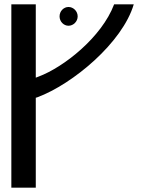

<svg xmlns="http://www.w3.org/2000/svg" viewBox="-20 -870 665 880"><path d="M144 -514V-850H32V-10H144V-422L151 -424C315 -485 542 -676 593 -850H503C446 -699 272 -562 157 -519ZM294 -752C316 -752 336 -771 336 -795C336 -819 316 -838 294 -838C272 -838 253 -819 253 -795C253 -771 272 -752 294 -752Z"/></svg>

Font: Ny Stormning
Style: Gr
Weight: 400
Designer: Robert Jablonski, Mew Too
Foundry: Cannot Into Space Fonts
Version: Version 0.90